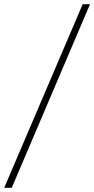

<svg xmlns="http://www.w3.org/2000/svg" viewBox="-70 -819 449 915"><path d="M359 -799 -14 76H-50L324 -799Z"/></svg>

Font: Bitter Light
Style: Italic
Weight: 300
Italic angle: -9°
Designer: Sol Matas, and Bitter project Authors
Foundry: Sol Matas
Version: Version 2.001